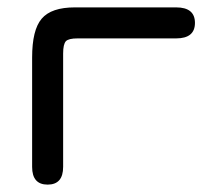

<svg xmlns="http://www.w3.org/2000/svg" viewBox="-20 -487 560 520"><path d="M457 -383C491 -383 508 -397 508 -425C508 -425 508 -425 508 -425C508 -453 491 -467 457 -467C457 -467 183 -467 183 -467C183 -467 183 -467 183 -467C140.5 -467 110.5 -457 93 -436.5C75.5 -416 67 -381 67 -331C67 -331 67 -35 67 -35C67 -35 67 -35 67 -35C67 -3 81 13 109 13C109 13 109 13 109 13C137 13 151 -3 151 -35C151 -35 151 -342 151 -342C151 -342 151 -342 151 -342C151 -359 153.5 -370 158.5 -375.5C163.5 -380.5 174 -383 190 -383C190 -383 457 -383 457 -383C457 -383 457 -383 457 -383Z"/></svg>

Font: Jura-Fortis-Bold
Style: Bold
Weight: 500
Designer: Daniel Johnson, Alexei Vanyashin, Mirko Velimirovic
Foundry: Daniel Johnson
Version: ""